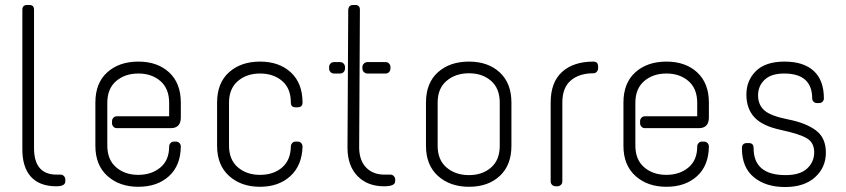

<svg xmlns="http://www.w3.org/2000/svg" viewBox="-20 -750 3405 773"><path d="M90 -730H98Q117 -730 117 -711V-154Q117 -47 208 -47H224Q232 -47 237.5 -41Q243 -35 243 -28V-20Q243 0 207 0Q139 0 104 -39Q69 -78 70 -153V-711Q70 -730 90 -730Z M708 -337V-277Q708 -234 667 -234H451Q442 -234 436.5 -240Q431 -246 431 -254V-262Q431 -270 436.5 -276Q442 -282 451 -282H661V-336Q661 -393 626 -423.5Q591 -454 537 -454Q483 -454 447.5 -423.5Q412 -393 412 -336V-164Q412 -107 447.5 -76.5Q483 -46 536.5 -46Q590 -46 625.5 -75.5Q661 -105 661 -160Q661 -168 666.5 -174Q672 -180 680 -180H688Q697 -180 702.5 -174Q708 -168 708 -160Q707 -83 660 -40.5Q613 2 537 2Q461 2 412.5 -41.5Q364 -85 364 -163V-337Q364 -416 412 -459Q460 -502 537 -502Q614 -502 661 -458.5Q708 -415 708 -337Z M1198 -337Q1198 -318 1178 -318H1170Q1151 -318 1151 -337Q1151 -394 1116 -424Q1081 -454 1027 -454Q973 -454 937.5 -423.5Q902 -393 902 -336V-164Q902 -107 937.5 -76.5Q973 -46 1027 -46Q1081 -46 1115.5 -75.5Q1150 -105 1151 -160Q1151 -168 1156.5 -174Q1162 -180 1170 -180H1178Q1187 -180 1192.5 -174Q1198 -168 1198 -160Q1196 -84 1149 -41Q1102 2 1026.5 2Q951 2 902.5 -41.5Q854 -85 854 -163V-337Q854 -416 902 -459Q950 -502 1027 -502Q1104 -502 1151 -458.5Q1198 -415 1198 -337Z M1402 -730H1410Q1429 -730 1429 -711L1426 -154Q1427 -103 1454.5 -75Q1482 -47 1527 -47H1552Q1560 -47 1565.5 -41Q1571 -35 1571 -28V-20Q1571 0 1526 0Q1460 0 1420 -40.5Q1380 -81 1379 -153L1382 -711Q1384 -730 1402 -730ZM1325 -500H1349Q1358 -500 1363.5 -494Q1369 -488 1369 -480V-474Q1369 -466 1363.5 -460Q1358 -454 1349 -454H1325Q1316 -454 1310.5 -460Q1305 -466 1305 -474V-480Q1305 -488 1310.5 -494Q1316 -500 1325 -500ZM1459 -500H1533Q1541 -500 1546.5 -494Q1552 -488 1552 -480V-474Q1552 -466 1546.5 -460Q1541 -454 1533 -454H1459Q1451 -454 1445 -460Q1439 -466 1439 -474V-480Q1439 -488 1445 -494Q1451 -500 1459 -500Z M2039 -337V-163Q2039 -85 1992 -41.5Q1945 2 1868.5 2Q1792 2 1743.5 -41.5Q1695 -85 1695 -163V-337Q1695 -416 1743 -459Q1791 -502 1868 -502Q1945 -502 1992 -458.5Q2039 -415 2039 -337ZM1742 -337V-163Q1742 -106 1778 -75.5Q1814 -45 1868 -45Q1922 -45 1957 -75.5Q1992 -106 1992 -163V-337Q1992 -394 1957 -424.5Q1922 -455 1868 -455Q1814 -455 1778 -424.5Q1742 -394 1742 -337Z M2369 -502Q2388 -502 2388 -482V-475Q2388 -467 2382.5 -461Q2377 -455 2369 -455Q2312 -455 2278 -426Q2244 -397 2244 -337V-20Q2244 -11 2238 -5.5Q2232 0 2224 0H2217Q2209 0 2203 -5.5Q2197 -11 2197 -20V-337Q2197 -419 2243 -460.5Q2289 -502 2369 -502Z M2834 -337V-277Q2834 -234 2793 -234H2577Q2568 -234 2562.5 -240Q2557 -246 2557 -254V-262Q2557 -270 2562.5 -276Q2568 -282 2577 -282H2787V-336Q2787 -393 2752 -423.5Q2717 -454 2663 -454Q2609 -454 2573.5 -423.5Q2538 -393 2538 -336V-164Q2538 -107 2573.5 -76.5Q2609 -46 2662.5 -46Q2716 -46 2751.5 -75.5Q2787 -105 2787 -160Q2787 -168 2792.5 -174Q2798 -180 2806 -180H2814Q2823 -180 2828.5 -174Q2834 -168 2834 -160Q2833 -83 2786 -40.5Q2739 2 2663 2Q2587 2 2538.5 -41.5Q2490 -85 2490 -163V-337Q2490 -416 2538 -459Q2586 -502 2663 -502Q2740 -502 2787 -458.5Q2834 -415 2834 -337Z M3297 -354Q3297 -346 3291.5 -340.5Q3286 -335 3278 -335H3269Q3261 -335 3255.5 -340.5Q3250 -346 3250 -353Q3250 -454 3137 -454Q3085 -454 3058.5 -429Q3032 -404 3032 -366Q3032 -328 3057.5 -305.5Q3083 -283 3154 -269Q3225 -255 3265 -225Q3305 -195 3305 -135.5Q3305 -76 3261.5 -36.5Q3218 3 3140.5 3Q3063 3 3015 -36.5Q2967 -76 2967 -153Q2967 -174 2987 -174H2995Q3014 -174 3014 -154Q3014 -45 3143 -45Q3201 -45 3229.5 -71.5Q3258 -98 3258 -137Q3258 -176 3228 -193.5Q3198 -211 3123.5 -227Q3049 -243 3017 -278Q2985 -313 2985 -369.5Q2985 -426 3023.5 -464Q3062 -502 3138.5 -502Q3215 -502 3256 -464.5Q3297 -427 3297 -354Z"/></svg>

Font: Text Me One
Style: Regular
Weight: 400
Designer: Julia Petretta
Foundry: Julia Petretta
Version: Version 1.003